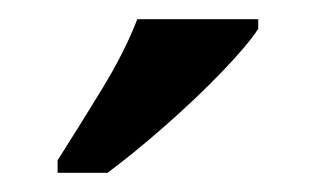

<svg xmlns="http://www.w3.org/2000/svg" viewBox="-20 -786 329 200"><path d="M40 -619Q61 -652 85.5 -692Q110 -732 123 -766H249V-756Q238 -739 211 -711Q184 -683 151.5 -654.5Q119 -626 92 -606H40Z"/></svg>

Font: Noto Serif Hebrew Condensed SemiBold
Style: Regular
Weight: 600
Width: 3
Designer: Monotype Design Team
Foundry: Monotype Imaging Inc.
Version: Version 2.004; ttfautohint (v1.8.4.7-5d5b)